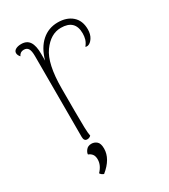

<svg xmlns="http://www.w3.org/2000/svg" viewBox="-173 -596 758 860"><g transform="rotate(-30 206.5 -166.0)"><path d="M368 -418Q368 -392 356.5 -374.5Q345 -357 331 -354Q324 -353 319 -355Q331 -370 335 -384Q339 -398 339 -414Q339 -484 266 -484Q213 -484 173.5 -429Q134 -374 134 -247V-132Q134 -76 135 -45Q136 -14 139 0Q131 8 120 8Q103 8 103 -14V-432Q103 -459 96 -470.5Q89 -482 73 -482Q54 -482 46 -464Q36 -475 36 -486Q36 -497 47 -503.5Q58 -510 76 -510Q105 -510 118.5 -489.5Q132 -469 132 -427V-392Q148 -450 183 -481Q218 -512 266 -512Q312 -512 340 -487.5Q368 -463 368 -418ZM89 166Q115 139 115 109Q115 92 108 82.5Q101 73 88 68Q88 58 97.5 46Q107 34 125 34Q140 34 152 44Q164 54 164 81Q164 134 107 180Q95 176 89 166Z"/></g></svg>

Font: Arima Madurai Thin
Style: Regular
Weight: 250
Designer: Joana Correia and Natanael Gama
Foundry: NDISCOVER
Version: Version 1.019; ttfautohint (v1.5) -l 7 -r 28 -G 50 -x 13 -D 